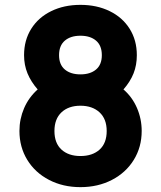

<svg xmlns="http://www.w3.org/2000/svg" viewBox="-20 -755 663 790"><path d="M563 -216Q563 -150 530.5 -97.2Q498 -44.5 440.5 -14.8Q383 15 311 15Q239 15 181.8 -14.8Q124.5 -44.5 92.2 -97.2Q60 -150 60 -216Q60 -265.5 79.2 -310Q98.5 -354.5 135 -387Q107.5 -418.5 93.2 -453Q79 -487.5 79 -528Q79 -589.5 108.5 -636.5Q138 -683.5 190.8 -709.2Q243.5 -735 311 -735Q378.5 -735 431.2 -709.2Q484 -683.5 513.5 -636.5Q543 -589.5 543 -528Q543 -487 529.5 -453Q516 -419 488 -387Q524 -356 543.5 -311Q563 -266 563 -216ZM223 -528Q223 -489 246.8 -469Q270.5 -449 311 -449Q351.5 -449 375.2 -469Q399 -489 399 -528Q399 -567.5 375.2 -587.8Q351.5 -608 311 -608Q270.5 -608 246.8 -587.8Q223 -567.5 223 -528ZM419 -216Q419 -265.5 389.5 -292.8Q360 -320 311 -320Q262 -320 233 -292.8Q204 -265.5 204 -216Q204 -166 233 -139.5Q262 -113 311 -113Q360.5 -113 389.8 -139.5Q419 -166 419 -216Z"/></svg>

Font: Hauora ExtraBold
Style: Regular
Weight: 800
Designer: Wayne Shih
Foundry: WCYS
Version: Version 1.001